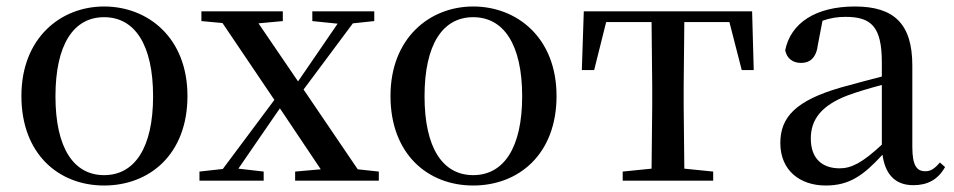

<svg xmlns="http://www.w3.org/2000/svg" viewBox="-20 -557 2942 592"><path d="M301 15C441 15 558 -81 558 -261C558 -441 436 -537 301 -537C167 -537 46 -440 46 -261C46 -82 161 15 301 15ZM301 -17C207 -17 151 -101 151 -260C151 -420 207 -504 301 -504C395 -504 452 -420 452 -260C452 -101 395 -17 301 -17Z M943 -492 1021 -484 958 -392 899 -306 777 -485 852 -492V-522H601V-492L666 -486L826 -249L667 -36L595 -28V0H793V-28L715 -37L783 -136L843 -223L969 -35L890 -28V0H1148V-28L1083 -35L916 -281L1068 -485L1134 -492V-522H943Z M1439 15C1579 15 1696 -81 1696 -261C1696 -441 1574 -537 1439 -537C1305 -537 1184 -440 1184 -261C1184 -82 1299 15 1439 15ZM1439 -17C1345 -17 1289 -101 1289 -260C1289 -420 1345 -504 1439 -504C1533 -504 1590 -420 1590 -260C1590 -101 1533 -17 1439 -17Z M1988 0H2179V-28L2090 -37L2088 -230V-292L2090 -489H2229L2267 -341H2304L2299 -522H1780L1774 -341H1812L1849 -489H1989L1991 -292V-230L1989 -37L1900 -28V0Z M2796 14C2840 14 2872 -3 2894 -42L2878 -56C2861 -36 2849 -29 2833 -29C2807 -29 2793 -46 2793 -104V-355C2793 -483 2737 -537 2616 -537C2495 -537 2418 -486 2401 -402C2406 -377 2424 -363 2450 -363C2477 -363 2497 -378 2502 -420L2516 -493C2541 -502 2564 -505 2587 -505C2666 -505 2699 -475 2699 -365V-321C2657 -310 2611 -298 2572 -287C2434 -247 2386 -196 2386 -116C2386 -32 2446 15 2526 15C2600 15 2643 -17 2701 -80C2709 -21 2739 14 2796 14ZM2699 -111C2639 -55 2605 -38 2569 -38C2515 -38 2480 -68 2480 -130C2480 -189 2513 -232 2594 -263C2624 -274 2661 -285 2699 -295Z"/></svg>

Font: Source Han Serif SC Medium
Style: Regular
Weight: 500
Designer: Ryoko NISHIZUKA 西塚涼子 (kana & ideographs); Frank Grießhammer (Latin, Greek & Cyrillic); Wenlong ZHANG 张文龙 (bopomofo); San
Foundry: Adobe
Version: Version 2.003;hotconv 1.1.1;makeotfexe 2.6.0